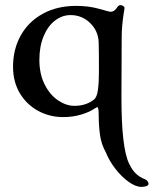

<svg xmlns="http://www.w3.org/2000/svg" viewBox="-20 -444 601 751"><path d="M394 152Q376 120 371 82.5Q366 45 366 3Q366 -25 360 -25Q357 -24 351 -20Q331 -6 298 4Q265 14 227 14Q174 14 129 -10.5Q84 -35 57.5 -79.5Q31 -124 31 -183Q31 -251 61 -305Q91 -359 147 -390Q203 -421 278 -421Q327 -421 367.5 -409.5Q408 -398 411 -398Q421 -398 427.5 -403Q434 -408 441 -419Q446 -424 451 -424Q457 -424 462 -420.5Q467 -417 467 -413Q467 -407 464 -393Q456 -340 456 -300L455 -63Q455 135 485 196Q498 223 513 236.5Q528 250 547 257Q552 259 556.5 264Q561 269 561 275Q561 281 552.5 284Q544 287 533 287Q511 287 483.5 267.5Q456 248 431.5 216.5Q407 185 394 152ZM347 -54Q359 -63 363 -92Q367 -121 367 -164Q367 -246 366 -277Q365 -322 333 -353.5Q301 -385 256 -385Q223 -385 195 -363.5Q167 -342 150.5 -302Q134 -262 134 -210Q134 -155 154.5 -114Q175 -73 207 -51.5Q239 -30 271 -30Q316 -30 347 -54Z"/></svg>

Font: EB Garamond Medium
Style: Regular
Weight: 500
Designer: Georg Duffner and Octavio Pardo
Foundry: Georg Duffner
Version: Version 1.000